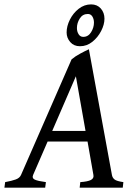

<svg xmlns="http://www.w3.org/2000/svg" viewBox="-40 -872 627 892"><path d="M202.6 -263.7H357.4L312.5 -517.6ZM366.7 -214.4H181.2L113.8 -59.1Q107.4 -43.9 121.8 -37.4Q136.2 -30.8 173.3 -25.9L169.9 0H-19.5L-16.1 -25.9Q15.1 -31.7 33.2 -38.3Q51.3 -44.9 57.6 -59.1L292.5 -596.2Q309.1 -610.4 332.8 -623Q356.4 -635.7 373 -643.1L480 -59.1Q482.4 -45.9 492.4 -38.1Q502.4 -30.3 533.2 -25.9L530.3 0H330.1L333 -25.9Q367.7 -28.3 382.3 -35.9Q397 -43.5 394 -59.1ZM445.3 -785.2Q445.3 -757.8 429.9 -728Q414.6 -698.2 388.9 -677.7Q363.3 -657.2 331.5 -657.2Q303.2 -657.2 286.4 -676.5Q269.5 -695.8 269.5 -721.2Q269.5 -750.5 284.7 -780.8Q299.8 -811 325.7 -831.3Q351.6 -851.6 383.3 -851.6Q411.6 -851.6 428.5 -832.3Q445.3 -813 445.3 -785.2ZM396.5 -767.1Q396.5 -783.2 389.2 -795.2Q381.8 -807.1 368.2 -807.1Q343.8 -807.1 330.6 -786.1Q317.4 -765.1 317.4 -742.2Q317.4 -725.1 325.2 -712.9Q333 -700.7 346.7 -700.7Q369.6 -700.7 383.1 -722.2Q396.5 -743.7 396.5 -767.1Z"/></svg>

Font: Gentium Book Plus
Style: Italic
Weight: 400
Italic angle: -8°
Designer: Victor Gaultney, Annie Olsen, Iska Routamaa, Becca Hirsbrunner
Foundry: SIL International
Version: Version 6.101